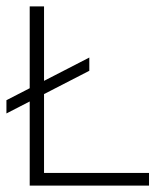

<svg xmlns="http://www.w3.org/2000/svg" viewBox="-25 -583 511 603"><path d="M-4.8 -226.7V-268.3L255.5 -402.3V-360.7ZM68.3 -12.5V-563H113.3V-12.5ZM68.3 0V-39.8H443V0Z"/></svg>

Font: Darker Grotesque Light
Style: Regular
Weight: 300
Designer: Gabriel Lam
Foundry: TypeRant
Version: Version 1.000;gftools[0.9.28]